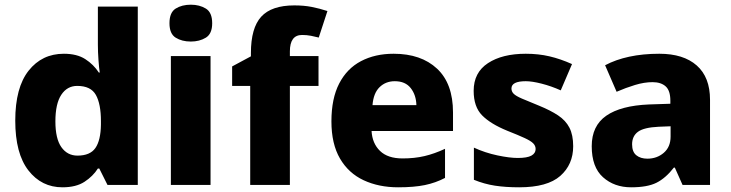

<svg xmlns="http://www.w3.org/2000/svg" viewBox="-20 -788 3113 818"><path d="M246 10Q157 10 101 -62Q45 -134 45 -274Q45 -415 102 -487Q159 -559 252 -559Q308 -559 343.5 -536Q379 -513 401 -479H405Q402 -498 399.5 -532.5Q397 -567 397 -598V-760H567V0H438L403 -70H397Q376 -37 340 -13.5Q304 10 246 10ZM310 -125Q364 -125 386.5 -157.5Q409 -190 410 -257V-272Q410 -345 388.5 -383.5Q367 -422 309 -422Q266 -422 241 -384Q216 -346 216 -271Q216 -197 241.5 -161Q267 -125 310 -125Z M793 -768Q830 -768 857 -751.5Q884 -735 884 -689Q884 -644 857 -627.5Q830 -611 793 -611Q755 -611 728.5 -627.5Q702 -644 702 -689Q702 -735 728.5 -751.5Q755 -768 793 -768ZM877 -549V0H708V-549Z M1337 -422H1215V0H1046V-422H969V-505L1049 -548V-562Q1049 -669 1093 -717Q1137 -765 1234 -765Q1275 -765 1308 -758.5Q1341 -752 1375 -741L1338 -628Q1323 -632 1305 -635.5Q1287 -639 1267 -639Q1215 -639 1215 -569V-549H1337Z M1657 -559Q1774 -559 1842 -495.5Q1910 -432 1910 -309V-230H1563Q1566 -177 1599 -145Q1632 -113 1695 -113Q1746 -113 1788.5 -123Q1831 -133 1876 -154V-30Q1836 -9 1790 0.5Q1744 10 1676 10Q1594 10 1529.5 -20Q1465 -50 1428.5 -112.5Q1392 -175 1392 -271Q1392 -368 1425 -432Q1458 -496 1518 -527.5Q1578 -559 1657 -559ZM1662 -442Q1623 -442 1597 -416.5Q1571 -391 1567 -340H1754Q1753 -383 1730 -412.5Q1707 -442 1662 -442Z M2422 -165Q2422 -87 2367 -38.5Q2312 10 2192 10Q2134 10 2088.5 3Q2043 -4 1999 -22V-159Q2047 -137 2099 -126Q2151 -115 2186 -115Q2226 -115 2244 -125Q2262 -135 2262 -153Q2262 -167 2251.5 -177.5Q2241 -188 2215 -200Q2189 -212 2141 -231Q2070 -260 2034 -296.5Q1998 -333 1998 -401Q1998 -479 2059 -519Q2120 -559 2220 -559Q2274 -559 2321 -548Q2368 -537 2417 -515L2369 -403Q2329 -421 2288 -431.5Q2247 -442 2220 -442Q2159 -442 2159 -411Q2159 -398 2168.5 -388.5Q2178 -379 2203.5 -368Q2229 -357 2276 -338Q2325 -318 2357.5 -296.5Q2390 -275 2406 -244Q2422 -213 2422 -165Z M2789 -559Q2892 -559 2948.5 -509Q3005 -459 3005 -363V0H2888L2855 -74H2851Q2816 -29 2777 -9.5Q2738 10 2669 10Q2597 10 2549 -33Q2501 -76 2501 -165Q2501 -252 2563 -295Q2625 -338 2745 -343L2836 -346V-359Q2836 -402 2816 -420Q2796 -438 2760 -438Q2725 -438 2685.5 -426Q2646 -414 2607 -397L2558 -510Q2603 -534 2661 -546.5Q2719 -559 2789 -559ZM2786 -248Q2723 -245 2698 -226.5Q2673 -208 2673 -173Q2673 -141 2691 -126.5Q2709 -112 2738 -112Q2779 -112 2808 -137Q2837 -162 2837 -206V-250Z"/></svg>

Font: Noto Sans Thai Looped ExtraBold
Style: Regular
Weight: 800
Designer: Sasikarn Vongin, Ben Mitchell
Foundry: The Fontpad Ltd
Version: Version 1.001; ttfautohint (v1.8.4.7-5d5b)